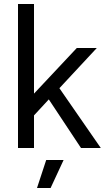

<svg xmlns="http://www.w3.org/2000/svg" viewBox="-20 -740 525 960"><path d="M70 -720H150V-272L364 -500H464L277 -299L484 0H385L224 -243L150 -163V0H70ZM211 60H298L233 200H165Z"/></svg>

Font: Oak Sans
Style: Regular
Weight: 400
Designer: Erik Kennedy, Walven
Foundry: Erik Kennedy, Walven
Version: Version 1.000